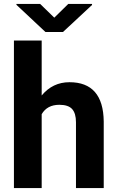

<svg xmlns="http://www.w3.org/2000/svg" viewBox="-20 -956 600 976"><path d="M50.8 0ZM191.9 -470.7Q248 -538.1 333 -538.1Q504.9 -538.1 507.3 -338.4V0H366.2V-334.5Q366.2 -379.9 346.7 -401.6Q327.1 -423.3 281.7 -423.3Q219.7 -423.3 191.9 -375.5V0H50.8V-750H191.9ZM255.9 -866.2 327.1 -936H447.8V-930.7L300.3 -793.5H210.9L63.5 -931.6V-936H184.1Z"/></svg>

Font: Roboto
Style: Bold
Weight: 700
Designer: Google
Version: Version 2.134; 2016; ttfautohint (v1.6)